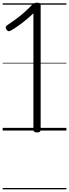

<svg xmlns="http://www.w3.org/2000/svg" viewBox="-20 -973 515 1431"><path d="M256 14Q242 14 235.5 9Q229 4 229 -5V-874Q203 -849 174.5 -825.5Q146 -802 118.5 -782.5Q91 -763 66 -748Q56 -741 46.5 -740.5Q37 -740 29 -752Q21 -765 23 -772.5Q25 -780 38 -788Q67 -807 97.5 -829.5Q128 -852 159.5 -879.5Q191 -907 222 -940Q227 -945 231.5 -947.5Q236 -950 242 -951.5Q248 -953 258 -953Q272 -953 277.5 -948Q283 -943 283 -934V-5Q283 4 277 9Q271 14 256 14ZM0 428H475V438H0ZM0 -20H475V0H0ZM0 -505H475V-500H0ZM0 -948H475V-938H0Z"/></svg>

Font: Playwrite US Modern Guides
Style: Regular
Weight: 400
Designer: Veronika Burian, José Scaglione
Foundry: TypeTogether
Version: Version 1.003